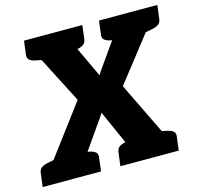

<svg xmlns="http://www.w3.org/2000/svg" viewBox="-129 -843 998 957"><g transform="rotate(-15 369.5 -364.5)"><path d="M-24 0 257 -375 75 -729H244Q261 -729 268 -724.5Q275 -720 279 -710L394 -465Q399 -473 403.5 -480Q408 -487 410 -490L564 -708Q571 -719 580.5 -724Q590 -729 601 -729H763L492 -382L678 0H509Q493 0 483.5 -8.5Q474 -17 469 -27L355 -282Q352 -277 349 -272Q346 -267 343 -263L178 -27Q171 -17 160 -8.5Q149 0 134 0ZM130 0 140 -78H214L204 0ZM446 0 456 -78H530L520 0ZM230 -691 235 -729H309L304 -691ZM528 -666 536 -729H610L602 -666ZM172 -729 143 -611 100 -620Q83 -624 73.5 -632.5Q64 -641 66 -658L75 -729ZM376 -729 367 -658Q365 -641 353.5 -632.5Q342 -624 323 -620L278 -611L279 -729ZM559 -729 530 -611 487 -620Q470 -624 460.5 -632.5Q451 -641 453 -658L462 -729ZM763 -729 754 -658Q752 -641 740.5 -632.5Q729 -624 710 -620L665 -611L666 -729ZM-24 0 -15 -71Q-13 -88 -1.5 -96.5Q10 -105 29 -109L74 -118L73 0ZM180 0 209 -118 252 -109Q269 -105 278.5 -96.5Q288 -88 286 -71L277 0ZM581 0 610 -118 653 -109Q670 -105 679.5 -96.5Q689 -88 687 -71L678 0ZM377 0 386 -71Q388 -88 399.5 -96.5Q411 -105 430 -109L475 -118L474 0Z"/></g></svg>

Font: Aleo Black
Style: Italic
Weight: 900
Italic angle: -7°
Designer: Alessio Laiso
Foundry: Alessio Laiso
Version: Version 2.001;gftools[0.9.29]